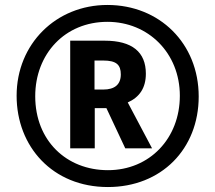

<svg xmlns="http://www.w3.org/2000/svg" viewBox="-20 -744 868 774"><path d="M415 10C630 10 781 -143 781 -355C781 -569 623 -724 413 -724C206 -724 47 -567 47 -358C47 -153 192 10 415 10ZM415 -58C248 -58 122 -177 122 -356C122 -527 242 -656 413 -656C578 -656 705 -530 705 -358C705 -187 584 -58 415 -58ZM263 -146H362V-308H409L485 -146H593L495 -331C542 -352 568 -389 568 -447C568 -534 513 -580 402 -580H263ZM396 -383H361V-500H396C449 -500 467 -483 467 -444C467 -403 442 -383 396 -383Z"/></svg>

Font: Noto Sans Gurmukhi UI Condensed ExtraBold
Style: Regular
Weight: 800
Width: 3
Designer: Jelle Bosma - Monotype Design Team
Foundry: Monotype Imaging Inc.
Version: Version 2.004